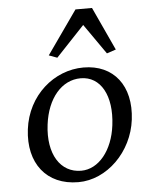

<svg xmlns="http://www.w3.org/2000/svg" viewBox="-55 -825 683 879"><g transform="rotate(-5 286.5 -385.5)"><path d="M270 9C401 9 520 -108 538 -255C557 -409 477 -512 338 -512C203 -512 79 -407 60 -252C41 -98 123 9 270 9ZM152 -266C167 -386 234 -464 321 -464C413 -464 464 -372 447 -237C433 -123 368 -42 287 -42C192 -42 135 -131 152 -266ZM185 -581 223 -567 354 -706 451 -567 493 -581 401 -780H325Z"/></g></svg>

Font: TPK Tissa Web
Style: Italic
Weight: 400
Italic angle: -7°
Designer: Jacques Le Bailly, Suppakit Chalermlarp | Katatrad Co.,Ltd.
Foundry: Jacques Le Bailly, Cadson Demak Co.,Ltd.
Version: Version 5.000;Glyphs 3.1.2 (3151)